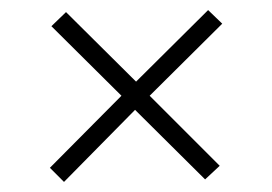

<svg xmlns="http://www.w3.org/2000/svg" viewBox="-20 -481 540 381"><path d="M107 -120 79 -148 221 -291 82 -429 111 -457 250 -319 393 -461 421 -434 277 -291 416 -152 387 -125 248 -263Z"/></svg>

Font: DM Sans 12pt ExtraLight
Style: Regular
Weight: 250
Version: Version 4.004;gftools[0.9.30]